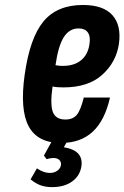

<svg xmlns="http://www.w3.org/2000/svg" viewBox="-20 -573 507 783"><path d="M80.6 -268.3Q60.6 -125.6 97 -57.8Q133.4 10 229.1 10Q308.7 10 358.1 -35.9Q407.6 -81.7 428.6 -175.3H321.7Q309 -123.7 293.1 -104.6Q277.1 -85.6 246.6 -85.6Q207.4 -85.6 195.6 -116.1Q183.9 -146.6 194.3 -220.4Q203.4 -218.1 215.2 -217.4Q227 -216.6 238.9 -216.6Q340.3 -216.6 397.4 -268.4Q454.4 -320.3 465 -394.6Q475.4 -470 438.2 -511.4Q401 -552.7 318.1 -552.7Q213 -552.7 157.4 -485.8Q101.9 -418.9 80.6 -268.3ZM300.4 -457.1Q326.4 -457.1 338.1 -440.8Q349.7 -424.4 344.9 -393.3Q339 -350.9 311 -327.6Q283 -304.3 236.4 -304.3Q229.4 -304.3 223.1 -304.7Q216.9 -305.1 206.3 -307.1Q217.3 -385 239.9 -421.1Q262.6 -457.1 300.4 -457.1ZM170 76.1Q177.7 73.7 184.7 72.5Q191.7 71.3 197.7 71.3Q213 71.3 221.5 78.9Q230 86.6 228.7 99.9Q226.4 114.3 213.6 123.3Q200.9 132.3 182.9 132.3Q170.4 132.3 157 127.4Q143.6 122.6 130.6 113.6L104.7 158.4Q124.7 175 145.3 182.6Q165.9 190.1 192.3 190.1Q242.3 190.1 274.4 166.9Q306.4 143.6 312.1 104.3Q316.4 72.3 298.5 53.1Q280.6 34 240.4 27.4L266.4 -18.7H203.3L159.1 61.4Z"/></svg>

Font: Secuela ExtLt
Style: Italic
Weight: 200
Italic angle: -8°
Designer: Fernando Haro
Foundry: deFharo
Version: Version 1.704